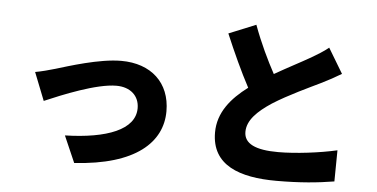

<svg xmlns="http://www.w3.org/2000/svg" viewBox="-55 -915 2111 1074"><g transform="rotate(5 1000.0 -378.0)"><path d="M133 -437 195 -280C293 -322 481 -400 593 -400C672 -400 722 -354 722 -285C722 -164 565 -104 330 -98L395 51C739 30 884 -108 884 -282C884 -442 776 -541 608 -541C485 -541 313 -485 246 -465C217 -456 163 -442 133 -437Z M1343 -808 1191 -746C1235 -642 1282 -539 1328 -453C1236 -384 1165 -301 1165 -188C1165 -3 1324 52 1530 52C1663 52 1763 42 1854 27L1856 -148C1761 -126 1625 -109 1526 -109C1398 -109 1334 -140 1334 -206C1334 -272 1390 -325 1467 -376C1555 -432 1673 -486 1732 -515C1773 -535 1809 -555 1844 -576L1760 -716C1731 -692 1699 -673 1656 -648C1613 -623 1537 -584 1464 -542C1424 -616 1380 -707 1343 -808Z"/></g></svg>

Font: Noto Sans TC Black
Style: Regular
Weight: 900
Designer: Ryoko NISHIZUKA 西塚涼子 (kana, bopomofo & ideographs); Paul D. Hunt (Latin, Greek & Cyrillic); Sandoll Communications 산돌커뮤니
Foundry: Adobe
Version: Version 2.004;hotconv 1.0.118;makeotfexe 2.5.65603